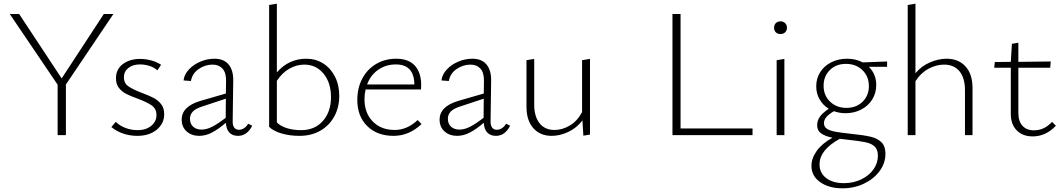

<svg xmlns="http://www.w3.org/2000/svg" viewBox="-20 -734 5770 1043"><path d="M338 -275V0H293V-274L33 -658H84L315 -308L544 -658H596Z M585 -44 609 -72Q630 -51 661.5 -39Q693 -27 728 -27Q773 -27 801.5 -50.5Q830 -74 830 -109Q830 -143 804.5 -161Q779 -179 728 -198Q689 -212 665.5 -224Q642 -236 626 -256.5Q610 -277 610 -309Q610 -358 647.5 -386Q685 -414 741 -414Q772 -414 802.5 -405.5Q833 -397 855 -382L835 -352Q817 -368 792 -376Q767 -384 740 -384Q701 -384 677 -364.5Q653 -345 653 -314Q653 -282 677.5 -265Q702 -248 752 -229Q792 -214 815.5 -201.5Q839 -189 855.5 -168Q872 -147 872 -114Q872 -63 831.5 -29.5Q791 4 726 4Q683 4 646 -9.5Q609 -23 585 -44Z M1350 -51Q1338 -26 1318.5 -11Q1299 4 1273 4Q1243 4 1226 -14Q1209 -32 1207 -67Q1166 -32 1131.5 -14Q1097 4 1062 4Q1021 4 994 -20Q967 -44 967 -84Q967 -156 1069 -186L1207 -226L1208 -292Q1209 -339 1189 -361Q1169 -383 1135 -383Q1095 -383 1060 -359.5Q1025 -336 1017 -294L977 -297Q981 -330 1006.5 -357Q1032 -384 1069 -399.5Q1106 -415 1145 -415Q1196 -415 1222 -383.5Q1248 -352 1247 -296L1244 -78Q1243 -54 1252 -41.5Q1261 -29 1278 -29Q1292 -29 1305.5 -37.5Q1319 -46 1328 -62ZM1075 -30Q1102 -30 1132.5 -45.5Q1163 -61 1206 -94L1207 -198L1080 -156Q1042 -144 1027 -127.5Q1012 -111 1012 -89Q1012 -61 1029.5 -45.5Q1047 -30 1075 -30Z M1823 -213Q1823 -152 1796.5 -102.5Q1770 -53 1721 -24.5Q1672 4 1606 4Q1554 4 1509.5 -9Q1465 -22 1442 -45V-707L1484 -714V-341Q1549 -415 1644 -415Q1695 -415 1735.5 -389.5Q1776 -364 1799.5 -318Q1823 -272 1823 -213ZM1778 -206Q1778 -285 1737.5 -334Q1697 -383 1633 -383Q1591 -383 1552 -361Q1513 -339 1484 -295V-69Q1503 -49 1538 -38Q1573 -27 1616 -27Q1690 -27 1734 -77Q1778 -127 1778 -206Z M2270 -60Q2202 4 2118 4Q2029 4 1975 -49Q1921 -102 1921 -191Q1921 -257 1948.5 -308Q1976 -359 2024 -387Q2072 -415 2132 -415Q2200 -415 2234 -377Q2268 -339 2268 -272Q2268 -256 2267 -248H1966Q1960 -223 1960 -195Q1960 -120 2005 -74Q2050 -28 2124 -28Q2192 -28 2249 -82ZM1974 -275H2231Q2230 -384 2130 -384Q2076 -384 2034.5 -355Q1993 -326 1974 -275Z M2751 -51Q2739 -26 2719.5 -11Q2700 4 2674 4Q2644 4 2627 -14Q2610 -32 2608 -67Q2567 -32 2532.5 -14Q2498 4 2463 4Q2422 4 2395 -20Q2368 -44 2368 -84Q2368 -156 2470 -186L2608 -226L2609 -292Q2610 -339 2590 -361Q2570 -383 2536 -383Q2496 -383 2461 -359.5Q2426 -336 2418 -294L2378 -297Q2382 -330 2407.5 -357Q2433 -384 2470 -399.5Q2507 -415 2546 -415Q2597 -415 2623 -383.5Q2649 -352 2648 -296L2645 -78Q2644 -54 2653 -41.5Q2662 -29 2679 -29Q2693 -29 2706.5 -37.5Q2720 -46 2729 -62ZM2476 -30Q2503 -30 2533.5 -45.5Q2564 -61 2607 -94L2608 -198L2481 -156Q2443 -144 2428 -127.5Q2413 -111 2413 -89Q2413 -61 2430.5 -45.5Q2448 -30 2476 -30Z M3185 -414V-3L3149 3L3144 -80Q3113 -39 3067.5 -17.5Q3022 4 2977 4Q2914 4 2877 -38Q2840 -80 2840 -154V-407L2882 -414V-166Q2882 -101 2911 -64.5Q2940 -28 2992 -28Q3034 -28 3075 -52Q3116 -76 3142 -125V-407Z M4068 -36V0H3633V-658H3677V-36Z M4199 -407 4241 -414V0H4199ZM4185 -583Q4185 -599 4194.5 -608.5Q4204 -618 4220 -618Q4235 -618 4245 -608.5Q4255 -599 4255 -583Q4255 -568 4245 -558.5Q4235 -549 4220 -549Q4204 -549 4194.5 -558.5Q4185 -568 4185 -583Z M4799 -371H4700Q4740 -331 4740 -272Q4740 -229 4718.5 -194Q4697 -159 4658.5 -139Q4620 -119 4573 -119Q4540 -119 4510 -130Q4483 -114 4469.5 -98.5Q4456 -83 4456 -65Q4456 -45 4472 -34.5Q4488 -24 4517.5 -18.5Q4547 -13 4604 -7Q4673 0 4710.5 9Q4748 18 4769 39.5Q4790 61 4790 101Q4790 152 4758.5 195Q4727 238 4673.5 263.5Q4620 289 4557 289Q4483 289 4435.5 255.5Q4388 222 4388 167Q4388 126 4416.5 86Q4445 46 4502 14Q4462 6 4440.5 -9.5Q4419 -25 4419 -53Q4419 -80 4434.5 -101Q4450 -122 4482 -143Q4450 -163 4432 -194.5Q4414 -226 4414 -265Q4414 -308 4435.5 -342Q4457 -376 4495.5 -395.5Q4534 -415 4581 -415Q4630 -415 4667 -395L4799 -400ZM4700 -266Q4700 -319 4665 -353Q4630 -387 4575 -387Q4522 -387 4488 -353.5Q4454 -320 4454 -268Q4454 -216 4489 -182Q4524 -148 4578 -148Q4632 -148 4666 -181.5Q4700 -215 4700 -266ZM4585 25Q4570 24 4542 20Q4432 80 4432 159Q4432 206 4468.5 233.5Q4505 261 4565 261Q4616 261 4658.5 240.5Q4701 220 4725 186Q4749 152 4749 112Q4749 79 4732 62.5Q4715 46 4683 39Q4651 32 4585 25Z M5263 -257V0H5222V-244Q5222 -310 5192.5 -346.5Q5163 -383 5108 -383Q5066 -383 5024 -360.5Q4982 -338 4953 -293V0H4911V-707L4953 -714V-336Q4985 -375 5031.5 -395Q5078 -415 5122 -415Q5187 -415 5225 -373Q5263 -331 5263 -257Z M5716 -51Q5661 7 5590 7Q5535 7 5503 -26Q5471 -59 5471 -114V-366H5381L5384 -397L5471 -398L5477 -496L5512 -502V-398L5688 -400L5685 -366H5512V-120Q5512 -75 5534.5 -50.5Q5557 -26 5597 -26Q5653 -26 5695 -72Z"/></svg>

Font: Ysabeau Light
Style: Regular
Weight: 300
Designer: Christian Thalmann (Catharsis Fonts)
Version: Version 0.003